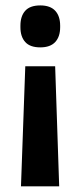

<svg xmlns="http://www.w3.org/2000/svg" viewBox="-20 -522 289 691"><path d="M71 -283.5H178.5L193 148.5H55.5ZM125 -502.5Q161 -502.5 178.8 -483.2Q196.5 -464 196.5 -429.5V-424Q196.5 -390 178.8 -370.8Q161 -351.5 125 -351.5Q88 -351.5 70.8 -370.8Q53.5 -390 53.5 -424V-429.5Q53.5 -464 70.8 -483.2Q88 -502.5 125 -502.5Z"/></svg>

Font: Anek Devanagari SemiBold
Style: Regular
Weight: 600
Designer: Kailash Malviya (Devanagari) & Yesha Goshar (Latin)
Foundry: Ek Type
Version: Version 1.003